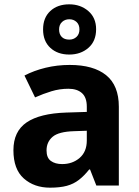

<svg xmlns="http://www.w3.org/2000/svg" viewBox="-20 -857 644 887"><path d="M302 -557Q412 -557 470.5 -509.5Q529 -462 529 -364V0H425L396 -74H392Q369 -45 344.5 -26Q320 -7 288.5 1.5Q257 10 211 10Q138 10 90 -32.5Q42 -75 42 -163Q42 -250 103 -291.5Q164 -333 286 -337L381 -340V-364Q381 -407 358.5 -427Q336 -447 296 -447Q256 -447 218 -435.5Q180 -424 142 -407L93 -508Q137 -531 190.5 -544Q244 -557 302 -557ZM323 -251Q251 -249 223 -225Q195 -201 195 -162Q195 -128 215 -113.5Q235 -99 267 -99Q315 -99 348 -127.5Q381 -156 381 -208V-253ZM300.1 -605Q246 -605 212.5 -636Q179 -667 179 -721Q179 -775 212.3 -806Q245.5 -837 299.9 -837Q352 -837 388 -806Q424 -775 424 -722.1Q424 -667 388.5 -636Q353 -605 300.1 -605ZM300 -674Q320 -674 333.5 -686.6Q347 -699.2 347 -721.1Q347 -743 333.6 -755.5Q320.2 -768 300.1 -768Q280 -768 266.5 -755.4Q253 -742.8 253 -720.9Q253 -699 265.2 -686.5Q277.3 -674 300 -674Z"/></svg>

Font: Noto Sans Cham
Style: Regular
Weight: 400
Designer: Monotype Design Team
Foundry: Monotype Imaging Inc.
Version: Version 2.002